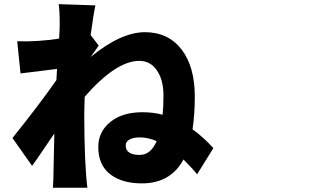

<svg xmlns="http://www.w3.org/2000/svg" viewBox="-20 -837 1540 909"><path d="M641.6 -103.5Q693.4 -103.5 721.7 -168.9Q680.7 -186.5 641.6 -186.5Q612.3 -186.5 593.8 -176.8Q575.2 -167 575.2 -148.4Q575.2 -103.5 641.6 -103.5ZM378.9 -299.8Q378.9 -70.3 393.6 51.8H230.5Q233.4 13.7 233.4 -30.3Q235.4 -132.8 237.3 -205.1Q223.6 -185.5 185.5 -128.9Q147.5 -72.3 131.8 -51.8L39.1 -183.6Q171.9 -349.6 247.1 -458L250 -510.7Q185.5 -502.9 77.1 -489.3L61.5 -641.6Q160.2 -638.7 259.8 -654.3Q262.7 -701.2 262.7 -719.7Q262.7 -789.1 257.8 -817.4L431.6 -811.5Q421.9 -765.6 409.2 -670.9L447.3 -621.1Q444.3 -617.2 409.2 -567.4Q552.7 -684.6 666 -684.6Q776.4 -684.6 839.4 -603Q902.3 -521.5 902.3 -378.9Q902.3 -297.9 891.6 -224.6Q943.4 -187.5 990.2 -135.7L913.1 -11.7Q893.6 -37.1 848.6 -82Q788.1 31.2 651.4 31.2Q557.6 31.2 501.5 -12.2Q445.3 -55.7 445.3 -141.6Q445.3 -212.9 502 -259.3Q558.6 -305.7 654.3 -305.7Q705.1 -305.7 750 -293.9Q753.9 -332 753.9 -385.7Q753.9 -458 723.1 -503.4Q692.4 -548.8 639.6 -548.8Q529.3 -548.8 380.9 -378.9Q378.9 -322.3 378.9 -299.8Z"/></svg>

Font: Bpmf Zihi Sans Heavy
Style: Heavy
Weight: 900
Foundry: But Ko
Version: Version 1.320